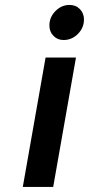

<svg xmlns="http://www.w3.org/2000/svg" viewBox="-20 -738 352 758"><path d="M231 -580Q207 -580 191 -596.5Q175 -613 175 -637.5Q175 -670 198.8 -694.2Q222.5 -718.5 254.5 -718.5Q279.5 -718.5 295.5 -702Q311.5 -685.5 311.5 -661Q311.5 -628 287.5 -604Q263.5 -580 231 -580ZM70 0 160 -511H280L190 0Z"/></svg>

Font: Overpass
Style: Bold Italic
Weight: 700
Italic angle: -10°
Designer: Delve Withrington, Dave Bailey, Thomas Jockin
Foundry: Delve Fonts LLC
Version: Version 4.000; ttfautohint (v1.8.3)